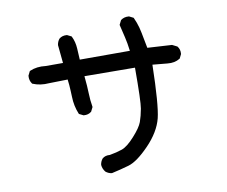

<svg xmlns="http://www.w3.org/2000/svg" viewBox="-83 -819 1166 986"><g transform="rotate(-10 500.0 -326.0)"><path d="M422.4 62.5Q413.6 61.5 406 58.1Q398.4 54.7 391.6 49.3L391.1 48.8Q384.8 41 380.9 32Q377 22.9 376 12.2V11.7V11.2Q378.4 -6.3 389.2 -19.5L389.6 -20Q404.8 -33.2 428.7 -31.2Q446.8 -34.2 463.1 -38.3Q479.5 -42.5 494.1 -47.4Q522.9 -57.6 561 -100.1Q599.6 -142.6 609.9 -170.9Q620.1 -199.7 627 -237.3Q633.8 -274.4 633.8 -450.2L370.6 -452.1Q373.5 -423.8 375 -401.4Q376.5 -378.9 377 -361.3Q377.9 -325.7 383.8 -291V-289.1L383.3 -287.6L373.5 -268.1L373 -266.6L372.1 -266.1Q356.4 -252.9 332.5 -254.9H331.5L330.6 -255.4L311 -265.1L309.1 -266.1L308.1 -268.1Q299.3 -289.1 294.4 -312.3Q289.6 -335.4 289.1 -360.4Q288.6 -375.5 287.8 -390.9Q287.1 -406.2 285.9 -421.1Q284.7 -436 282.7 -450.2L186 -448.2Q139.6 -444.3 101.1 -460.4L99.6 -460.9L98.6 -462.4Q85.9 -479.5 87.9 -503.4V-504.4L88.4 -505.4L98.1 -524.9L99.1 -526.9L101.1 -527.8Q137.7 -543.9 184.1 -538.1H273.9L264.6 -632.3V-632.8V-633.3Q267.1 -650.9 277.8 -664.1L278.3 -664.6Q293.9 -677.7 317.9 -675.8H318.8L319.8 -675.3L339.4 -665.5L341.3 -664.6L341.8 -663.1L342.3 -662.6Q356.4 -634.3 358.4 -599.6Q360.4 -568.8 361.8 -540H623Q617.7 -582.5 610.4 -612.3Q602.5 -645 594.7 -678.2L594.2 -680.2L595.2 -682.1L605 -701.7L606 -703.1L606.9 -704.1Q624 -716.8 647.9 -714.8H648.9L649.9 -714.4L669.4 -704.6L671.4 -703.6L672.4 -701.7Q678.2 -689 683.1 -675.8Q688 -662.6 691.7 -648.9Q695.3 -635.3 698.2 -620.6Q705.6 -580.6 713.9 -539.6L840.3 -532.2H841.3L842.3 -531.7L865.7 -520L867.2 -519.5L867.7 -518.6Q880.9 -502.9 878.9 -479V-478L878.4 -477.1L868.7 -457.5L867.7 -456.1L866.2 -455.1Q839.4 -438.5 802.2 -442.4L724.6 -449.7Q720.2 -241.2 703.6 -173.8Q686 -104.5 622.3 -38.8Q558.6 26.9 513.2 40Q469.2 52.7 424.3 62.5H423.3Z"/></g></svg>

Font: NaikaiFont
Style: SemiBold
Weight: 600
Version: Version 1.89